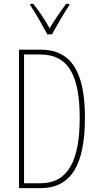

<svg xmlns="http://www.w3.org/2000/svg" viewBox="-20 -970 512 990"><path d="M224 -793H248C274 -840 308 -900 337 -943V-950H321C287 -904 262 -868 236 -824C212 -868 178 -917 152 -950H136V-943C158 -912 197 -843 224 -793ZM418 -364C418 -596 349 -714 190 -714H78V0H189C349 0 418 -124 418 -364ZM391 -362C391 -141 331 -25 187 -25H104V-689H188C339 -689 391 -570 391 -362Z"/></svg>

Font: Noto Sans Myanmar ExtraCondensed Thin
Style: Regular
Weight: 100
Width: 2
Designer: Monotype Design Team
Foundry: Monotype Imaging Inc.
Version: Version 2.107